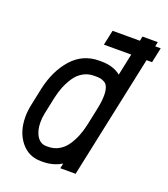

<svg xmlns="http://www.w3.org/2000/svg" viewBox="-129 -776 770 880"><g transform="rotate(20 256.0 -336.0)"><path d="M341.8 -369.6Q341.8 -393.1 336.2 -408.2Q330.6 -423.3 319.6 -429.4Q308.6 -435.5 299.6 -437.3Q290.5 -439 275.9 -439H267.1Q238.3 -439 214.4 -425Q190.4 -411.1 174.6 -387.2Q158.7 -363.3 148.4 -337.9Q138.2 -312.5 131.8 -283.7L114.3 -200.7Q109.4 -177.7 109.4 -155.3Q109.4 -113.8 126.2 -87.4Q143.1 -61 171.9 -61H180.7Q209.5 -61 233.2 -74.7Q256.8 -88.4 272.7 -112.1Q288.6 -135.7 298.8 -161.4Q309.1 -187 315.4 -216.3L333 -299.3Q341.8 -340.3 341.8 -369.6ZM276.9 -661.6H410.2L414.6 -683.6H489.3L484.9 -661.6H511.7L496.1 -588.4H469.2L341.8 12.2H267.1L272.5 -12.7Q231.9 12.2 180.7 12.2H171.9Q111.3 12.2 73.7 -34.9Q36.1 -82 36.1 -155.3Q36.1 -183.6 43 -216.3L60.5 -299.3Q81.1 -393.6 134 -452.9Q187 -512.2 267.1 -512.2H275.9Q335.9 -512.2 372.1 -482.4L394.5 -588.4H261.2Z"/></g></svg>

Font: Anka/Coder Narrow
Style: Italic
Weight: 400
Width: 3
Italic angle: -12°
Monospace: yes
Version: Version 001.100